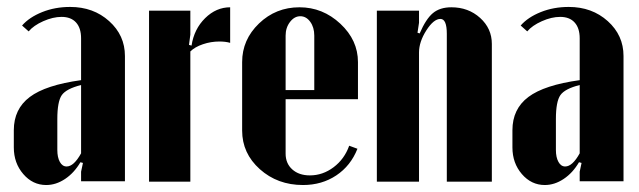

<svg xmlns="http://www.w3.org/2000/svg" viewBox="-20 -526 1851 556"><path d="M20 -99.1V-148.9Q20 -210.4 66.2 -245.1Q112.3 -279.8 214.8 -293.9V-415Q214.8 -444.8 200.2 -460.9Q185.5 -477.1 158.2 -477.1Q133.3 -477.1 105.2 -464.6Q77.1 -452.1 63 -435.1L43.9 -452.1Q64.9 -476.1 102.1 -491Q139.2 -505.9 183.1 -505.9Q250.5 -505.9 296.1 -464.8Q341.8 -423.8 341.8 -363.8V-1H214.8V-28.8L220.2 -54.2L212.9 -56.2Q194.8 -25.4 168.5 -7.8Q142.1 9.8 113.8 9.8Q74.7 9.8 47.4 -22Q20 -53.7 20 -99.1ZM172.9 -43.9Q193.8 -43.9 214.8 -82V-279.8Q171.9 -269 158.9 -250.5Q146 -231.9 146 -181.2V-91.8Q146 -70.3 153.3 -57.1Q160.6 -43.9 172.9 -43.9Z M411.6 -495.1H531.2V-425.8L527.3 -396L534.7 -394Q542 -441.9 574 -473.4Q606 -504.9 646.5 -504.9V-401.9Q633.3 -405.8 615.2 -405.8Q590.8 -405.8 567.6 -397.9Q544.4 -390.1 531.2 -377V0H411.6Z M681.2 -346.2Q681.2 -411.1 730 -458Q778.8 -504.9 847.2 -504.9Q914.6 -504.9 965.6 -457.3Q1016.6 -409.7 1016.6 -346.2V-238.8H807.1V-81.1Q807.1 -52.7 826.4 -35.4Q845.7 -18.1 877.4 -18.1Q914.6 -18.1 946 -41.7Q977.5 -65.4 991.2 -104L1015.1 -95.2Q995.6 -45.9 953.9 -18.1Q912.1 9.8 857.4 9.8Q783.7 9.8 732.4 -36.1Q681.2 -82 681.2 -147.9ZM807.1 -265.1H890.1V-422.9Q890.1 -446.8 878.4 -462.9Q866.7 -479 849.6 -479Q832.5 -479 819.8 -462.4Q807.1 -445.8 807.1 -422.9Z M1195.3 -429.2Q1213.4 -471.2 1233.6 -488Q1253.9 -504.9 1287.1 -504.9Q1336.4 -504.9 1370.4 -474.1Q1404.3 -443.4 1404.3 -398.9V0H1273.9V-428.2Q1273.9 -471.2 1255.4 -471.2Q1235.8 -471.2 1214.6 -438Q1193.4 -404.8 1193.4 -374V0H1071.3V-495.1H1193.4V-460L1189 -431.2Z M1463.9 -99.1V-148.9Q1463.9 -210.4 1510 -245.1Q1556.2 -279.8 1658.7 -293.9V-415Q1658.7 -444.8 1644 -460.9Q1629.4 -477.1 1602.1 -477.1Q1577.1 -477.1 1549.1 -464.6Q1521 -452.1 1506.8 -435.1L1487.8 -452.1Q1508.8 -476.1 1545.9 -491Q1583 -505.9 1627 -505.9Q1694.3 -505.9 1740 -464.8Q1785.6 -423.8 1785.6 -363.8V-1H1658.7V-28.8L1664.1 -54.2L1656.7 -56.2Q1638.7 -25.4 1612.3 -7.8Q1585.9 9.8 1557.6 9.8Q1518.6 9.8 1491.2 -22Q1463.9 -53.7 1463.9 -99.1ZM1616.7 -43.9Q1637.7 -43.9 1658.7 -82V-279.8Q1615.7 -269 1602.8 -250.5Q1589.8 -231.9 1589.8 -181.2V-91.8Q1589.8 -70.3 1597.2 -57.1Q1604.5 -43.9 1616.7 -43.9Z"/></svg>

Font: Moniqa Black Heading
Style: Regular
Weight: 900
Designer: Rajesh Rajput
Foundry: Rajesh Rajput
Version: Version 1.000